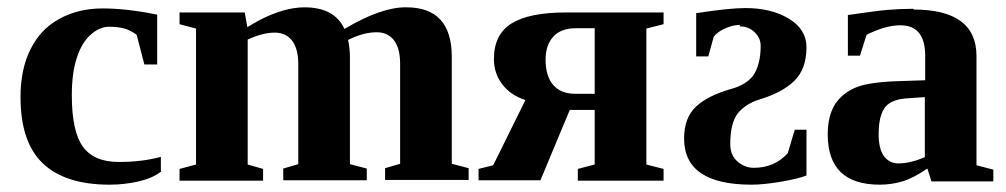

<svg xmlns="http://www.w3.org/2000/svg" viewBox="-20 -493 2746 524"><path d="M419 -28 420 -25Q397 -7 359 2Q320 11 279 11Q157 11 96 -48Q36 -106 36 -228Q36 -304 63 -358Q90 -413 141 -441Q193 -470 260 -470Q326 -470 409 -453V-317H374L353 -398Q335 -411 320 -415Q302 -420 278 -420Q251 -420 226 -397Q202 -375 189 -333Q176 -293 176 -233Q176 -135 206 -93Q236 -51 304 -51Q369 -51 419 -65Z M655 -419 688 -438Q756 -473 811 -473Q893 -473 920 -414Q1021 -474 1089 -473Q1213 -473 1213 -338V-46L1259 -34V-2H1031V-34L1072 -46V-319Q1072 -360 1056 -382Q1039 -405 1008 -405Q972 -405 930 -384Q935 -361 935 -337V-45L981 -33V-1H753V-33L794 -45V-318Q794 -359 778 -381Q761 -404 730 -404Q697 -404 656 -385V-44L698 -32V0H470V-32L515 -44V-415L470 -427V-459H648Z M1603 -44V-193H1535L1455 -1H1286V-32L1326 -42L1414 -220Q1373 -233 1350 -264Q1328 -293 1328 -332Q1328 -399 1376 -429Q1424 -459 1525 -459H1791V-427L1744 -415V-44L1791 -32V0H1557V-32ZM1603 -416H1552Q1511 -416 1490 -393Q1469 -370 1469 -330Q1469 -285 1490 -261Q1511 -237 1550 -237H1603Z M1999 -421V-425Q1980 -425 1959 -415.5Q1938 -406 1928 -393L1913 -339H1880V-457Q1969 -471 2015 -471Q2085 -471 2133 -442Q2181 -413 2181 -364Q2181 -305 2148 -272.5Q2115 -240 2051 -221Q2014 -209 1993 -183Q1973 -156 1973 -100Q1973 -69 1993 -52Q2013 -35 2037 -35Q2094 -35 2130 -75L2149 -139H2181V-14Q2158 -5 2111 3Q2064 11 2031 11Q1847 11 1847 -115Q1847 -172 1880 -202.5Q1913 -233 1978 -251Q2016 -262 2035 -286Q2056 -316 2056 -368Q2056 -389 2039.5 -405Q2023 -421 1999 -421Z M2473 -469V-467Q2645 -467 2645 -340V-42L2691 -30V2H2522L2511 -33Q2473 -7 2443 2Q2413 11 2381 11Q2239 11 2239 -126Q2239 -178 2260 -210Q2281 -241 2320 -256Q2358 -270 2445 -272L2505 -274V-341Q2505 -424 2437 -424Q2397 -424 2345 -398L2327 -341H2294V-452Q2376 -464 2402 -466Q2436 -469 2473 -469ZM2504 -228 2461 -225Q2414 -223 2396 -201Q2378 -178 2378 -127Q2378 -86 2393 -66Q2408 -47 2432 -47Q2464 -47 2504 -64Z"/></svg>

Font: Libra Serif Modern
Style: Bold
Weight: 700
Designer: Stefan Peev, Context Ltd
Foundry: Ascender Corporation
Version: Version 1.000